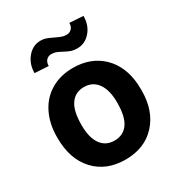

<svg xmlns="http://www.w3.org/2000/svg" viewBox="-179 -867 923 994"><g transform="rotate(-30 282.5 -369.5)"><path d="M32.2 0ZM32.2 -269Q32.2 -347.7 62.5 -409.2Q92.8 -470.7 149.7 -504.4Q206.5 -538.1 281.7 -538.1Q388.7 -538.1 456.3 -472.7Q523.9 -407.2 531.7 -294.9L532.7 -258.8Q532.7 -137.2 464.8 -63.7Q397 9.8 282.7 9.8Q168.5 9.8 100.3 -63.5Q32.2 -136.7 32.2 -262.7ZM173.3 -258.8Q173.3 -183.6 201.7 -143.8Q230 -104 282.7 -104Q334 -104 362.8 -143.3Q391.6 -182.6 391.6 -269Q391.6 -342.8 362.8 -383.3Q334 -423.8 281.7 -423.8Q230 -423.8 201.7 -383.5Q173.3 -343.3 173.3 -258.8ZM464.8 -743.7Q464.8 -688.5 432.6 -651.1Q400.4 -613.8 354 -613.8Q335.4 -613.8 321 -617.9Q306.6 -622.1 281.2 -635.7Q255.9 -649.4 244.6 -652.6Q233.4 -655.8 220.2 -655.8Q203.1 -655.8 191.2 -643.6Q179.2 -631.3 179.2 -608.9L97.2 -613.8Q97.2 -668 129.2 -706.1Q161.1 -744.1 207.5 -744.1Q222.2 -744.1 235.1 -740.5Q248 -736.8 277.3 -722.7Q306.6 -708.5 317.9 -705.6Q329.1 -702.6 341.3 -702.6Q358.4 -702.6 370.8 -714.6Q383.3 -726.6 383.3 -749Z"/></g></svg>

Font: Roboto
Style: Bold
Weight: 700
Designer: Google
Version: Version 2.134; 2016; ttfautohint (v1.6)